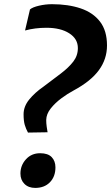

<svg xmlns="http://www.w3.org/2000/svg" viewBox="-20 -888 530 916"><path d="M113.5 -255.5Q104 -272.5 98.2 -291.8Q92.5 -311 92.5 -343Q92.5 -380 119.2 -413Q146 -446 186.5 -474Q233 -509 270.2 -537.2Q307.5 -565.5 329.5 -594Q351.5 -622.5 351.5 -658.5Q351.5 -703 310.2 -729.2Q269 -755.5 201.5 -755.5Q147 -755.5 99.5 -742.5L123 -843Q135 -853.5 166 -860.8Q197 -868 228 -868Q305.5 -868 364.8 -848Q424 -828 457.2 -784.8Q490.5 -741.5 490.5 -671Q490.5 -606.5 452.2 -553.8Q414 -501 331.5 -456.5Q303 -441.5 273 -419.2Q243 -397 222 -370.5Q201 -344 200.5 -315.5Q200.5 -299.5 202.8 -283.5Q205 -267.5 207 -257ZM148 8.5Q116 8.5 96.8 -10.5Q77.5 -29.5 77.5 -60Q77.5 -99 103.8 -128Q130 -157 171.5 -157Q209 -157 226.8 -138.2Q244.5 -119.5 244.5 -89.5Q244.5 -45.5 218.2 -18.5Q192 8.5 148 8.5Z"/></svg>

Font: Merriweather Sans Italic
Style: Bold
Weight: 700
Italic angle: -7.5°
Designer: Eben Sorkin
Foundry: Eben Sorkin
Version: Version 1.008; ttfautohint (v1.7.19-72a1) -l 8 -r 50 -G 200 